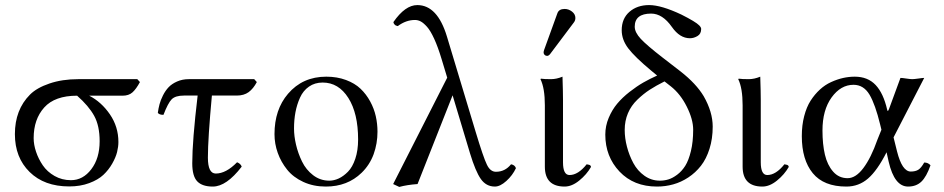

<svg xmlns="http://www.w3.org/2000/svg" viewBox="-20 -718 3682 749"><path d="M458 -344.7H328.1Q375.5 -320.3 408.7 -272Q441.9 -223.6 441.9 -164.1Q441.9 -146 436.8 -125Q431.6 -104 417.7 -79.6Q403.8 -55.2 383.3 -35.9Q362.8 -16.6 328.1 -3.7Q293.5 9.3 250 9.3Q152.8 9.3 95.5 -47.1Q38.1 -103.5 38.1 -194.8Q38.1 -290 97.2 -349.1Q123.5 -375.5 173.1 -392.3Q222.7 -409.2 285.2 -409.2H515.6L525.9 -397.9Q511.2 -370.6 496.8 -357.7Q482.4 -344.7 458 -344.7ZM256.8 -15.1Q303.7 -15.1 336.2 -57.9Q368.7 -100.6 368.7 -167Q368.7 -227.5 347.4 -266.1Q326.2 -304.7 280.8 -344.7Q193.8 -344.7 152.6 -298.8Q111.3 -252.9 111.3 -179.2Q111.3 -153.8 120.6 -126Q129.9 -98.1 147 -73Q164.1 -47.9 192.9 -31.5Q221.7 -15.1 256.8 -15.1Z M716.8 -409.2H971.7L981.9 -397.9Q968.3 -372.1 950 -358.6Q931.6 -345.2 903.8 -345.2H806.6Q791 -177.2 791 -103Q791 -41 821.8 -41Q861.8 -41 904.8 -85Q918.9 -79.6 922.9 -67.9Q863.3 9.8 810.1 9.8Q769 9.8 749.5 -10.5Q730 -30.8 730 -81.1Q730 -168 751 -345.2H697.8Q664.1 -345.2 649.7 -330.6Q635.3 -315.9 617.7 -270Q601.1 -270 595.7 -277.8Q598.1 -295.4 602.3 -311.3Q606.4 -327.1 615.7 -345.7Q625 -364.3 637.7 -377.7Q650.4 -391.1 670.9 -400.1Q691.4 -409.2 716.8 -409.2Z M1050.8 -194.8Q1050.8 -290.5 1103.5 -352.1Q1160.6 -418.9 1252.9 -418.9Q1294.9 -418.9 1329.6 -406Q1364.3 -393.1 1386.5 -371.8Q1408.7 -350.6 1424.1 -322.3Q1439.5 -293.9 1446 -264.4Q1452.6 -234.9 1452.6 -204.1Q1452.6 -158.2 1437.5 -116.2Q1421.9 -74.2 1390.6 -43.9Q1335.4 9.8 1251 9.8Q1202.6 9.8 1163.3 -8.3Q1124 -26.4 1100.1 -56.2Q1076.2 -85.9 1063.5 -121.6Q1050.8 -157.2 1050.8 -194.8ZM1238.8 -396Q1208 -396 1185.3 -380.1Q1162.6 -364.3 1150.4 -337.2Q1138.2 -310.1 1132.6 -280.3Q1127 -250.5 1127 -216.8Q1127 -187 1134.8 -153.6Q1142.6 -120.1 1158.2 -87.9Q1173.8 -55.7 1201.7 -34.4Q1229.5 -13.2 1264.6 -13.2Q1282.7 -13.2 1301.3 -21.7Q1319.8 -30.3 1337.4 -48.1Q1355 -65.9 1366 -98.6Q1377 -131.3 1377 -173.8Q1377 -275.9 1338.9 -335.9Q1300.8 -396 1238.8 -396Z M1992.7 -62Q1979.5 -33.7 1955.3 -12Q1931.2 9.8 1910.6 9.8Q1876.5 9.8 1855.7 -19.8Q1835 -49.3 1813.5 -120.1L1745.6 -346.2L1608.9 0Q1568.4 2.9 1537.6 11.2L1513.7 0L1724.6 -415L1702.6 -487.8Q1688.5 -534.7 1673.8 -566.7Q1659.2 -598.6 1645.5 -613.8Q1631.8 -628.9 1621.1 -634.5Q1610.4 -640.1 1598.6 -640.1Q1564 -640.1 1531.7 -616.2Q1526.4 -617.7 1524.4 -618.4Q1522.5 -619.1 1519 -622.6Q1515.6 -626 1514.6 -631.8Q1560.5 -698.2 1607.9 -698.2Q1686.5 -698.2 1723.6 -575.2L1835.4 -204.1Q1865.7 -103.5 1879.4 -75.7Q1892.6 -47.9 1914.6 -47.9Q1950.2 -47.9 1973.6 -77.1Q1988.3 -74.7 1992.7 -62Z M2182.6 -683.1Q2198.2 -683.1 2211.4 -672.9Q2224.6 -662.6 2224.6 -647.9Q2224.6 -637.7 2218.3 -629.9L2126.5 -507.8Q2120.6 -500 2114.3 -500Q2108.4 -500 2104.5 -503.9Q2100.6 -507.8 2100.6 -513.2Q2100.6 -517.1 2102.5 -522.9L2154.3 -666Q2160.2 -683.1 2182.6 -683.1ZM2105.5 -307.1Q2105.5 -374 2088.4 -409.2L2090.3 -411.1Q2102.1 -409.2 2129.4 -409.2Q2150.9 -409.2 2174.3 -418.9Q2176.3 -357.9 2176.3 -327.1V-85Q2176.3 -35.2 2201.7 -35.2Q2235.4 -35.2 2268.6 -77.1Q2270 -76.7 2272.9 -76.2Q2275.9 -75.7 2276.9 -75.4Q2277.8 -75.2 2279.8 -74.5Q2281.7 -73.7 2282.5 -73Q2283.2 -72.3 2284.2 -70.6Q2285.2 -68.8 2285.6 -66.9Q2268.6 -37.1 2239.7 -13.7Q2210.9 9.8 2182.6 9.8Q2105.5 9.8 2105.5 -67.9Z M2543.5 -423.3 2521 -441.9Q2456.5 -495.6 2430.9 -529.3Q2405.3 -563 2405.3 -600.1Q2405.3 -645.5 2435.5 -671.9Q2465.8 -698.2 2512.2 -698.2Q2559.6 -698.2 2638.2 -661.1Q2694.3 -632.8 2707.5 -619.1Q2715.3 -611.3 2715.3 -605Q2715.3 -585.9 2700.9 -577.4Q2686.5 -568.8 2671.4 -568.8Q2631.8 -568.8 2601.1 -612.8Q2564.5 -665 2520 -665Q2456.1 -665 2456.1 -613.8Q2456.1 -591.8 2479.7 -566.4Q2503.4 -541 2564 -494.1L2635.3 -439Q2695.8 -391.6 2725.1 -342.8Q2760.3 -281.2 2760.3 -224.1Q2760.3 -176.8 2747.8 -137.5Q2735.4 -98.1 2714.4 -71.3Q2693.4 -44.4 2665.3 -25.9Q2637.2 -7.3 2606.4 1.2Q2575.7 9.8 2543 9.8Q2452.1 9.8 2396.7 -48.8Q2341.3 -107.4 2341.3 -192.9Q2341.3 -226.6 2354.5 -258.1Q2367.7 -289.6 2387.7 -313.5Q2407.7 -337.4 2435.8 -359.4Q2463.9 -381.3 2489.5 -396Q2515.1 -410.6 2543.5 -423.3ZM2572.3 -400.4Q2539.1 -383.8 2514.6 -367.9Q2490.2 -352.1 2466.3 -329.1Q2442.4 -306.2 2429.7 -276.4Q2417 -246.6 2417 -210.9Q2417 -179.2 2425.8 -145.5Q2434.6 -111.8 2450.7 -81.8Q2466.8 -51.8 2493.9 -32.5Q2521 -13.2 2554.2 -13.2Q2571.3 -13.2 2587.4 -18.1Q2603.5 -22.9 2621.6 -36.4Q2639.6 -49.8 2653.1 -71Q2666.5 -92.3 2675.3 -128.7Q2684.1 -165 2684.1 -211.9Q2684.1 -252 2659.4 -301.5Q2634.8 -351.1 2597.2 -380.9Z M2877 -307.1Q2877 -374 2859.9 -409.2L2861.8 -411.1Q2873.5 -409.2 2900.9 -409.2Q2922.4 -409.2 2945.8 -418.9Q2947.8 -357.9 2947.8 -327.1V-85Q2947.8 -35.2 2973.1 -35.2Q3006.8 -35.2 3040 -77.1Q3041.5 -76.7 3044.4 -76.2Q3047.4 -75.7 3048.3 -75.4Q3049.3 -75.2 3051.3 -74.5Q3053.2 -73.7 3054 -73Q3054.7 -72.3 3055.7 -70.6Q3056.6 -68.8 3057.1 -66.9Q3040 -37.1 3011.2 -13.7Q2982.4 9.8 2954.1 9.8Q2877 9.8 2877 -67.9Z M3465.8 -182.1 3479.5 -127Q3489.3 -88.4 3502.4 -68.8Q3516.1 -48.8 3532.7 -48.8Q3551.3 -48.8 3562.5 -55.9Q3573.7 -63 3585.4 -84Q3600.6 -84 3609.9 -73.2Q3594.2 -28.3 3574.2 -9.3Q3554.2 9.8 3522.5 9.8Q3469.2 9.8 3446.8 -86.9L3438.5 -124Q3402.3 -52.7 3366.2 -21.5Q3330.1 9.8 3281.7 9.8Q3193.4 9.8 3150.6 -42.5Q3107.9 -94.7 3107.9 -187Q3107.9 -229.5 3117.2 -265.1Q3126.5 -300.8 3142.3 -325.4Q3158.2 -350.1 3178.5 -368.7Q3198.7 -387.2 3222.4 -397.9Q3246.1 -408.7 3268.8 -413.8Q3291.5 -418.9 3314.5 -418.9Q3365.2 -418.9 3395.8 -386.5Q3426.3 -354 3440.9 -290Q3442.9 -281.2 3445.8 -288.1L3447.8 -292L3492.7 -414.1Q3499.5 -414.1 3515.6 -411.6Q3531.7 -409.2 3538.6 -409.2Q3545.9 -409.2 3562.7 -411.6Q3579.6 -414.1 3585.4 -414.1ZM3418.5 -211.9 3413.6 -231.9Q3394.5 -310.5 3372.1 -348.6Q3349.1 -387.2 3309.6 -387.2Q3259.8 -387.2 3224.1 -337.9Q3188.5 -288.6 3188.5 -209Q3188.5 -155.3 3198 -114.7Q3207.5 -74.2 3230 -48.6Q3252.4 -22.9 3286.6 -22.9Q3318.4 -22.9 3348.1 -62.5Q3377.9 -102.1 3402.8 -172.9Z"/></svg>

Font: Linux Libertine Display G
Style: Regular
Weight: 400
Designer: Philipp H. Poll
Foundry: Philipp H. Poll
Version: Version 5.0.9